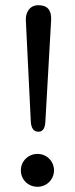

<svg xmlns="http://www.w3.org/2000/svg" viewBox="-20 -718 286 736"><path d="M176 -641C178 -679 162 -698 127 -698C92 -698 78 -668 79 -641L98 -254C99 -227 109 -213 127 -213C144 -213 153 -226 154 -253ZM187 -65C187 -100 159 -128 124 -128C88 -128 60 -100 60 -65C60 -29 88 -2 124 -2C159 -2 187 -30 187 -65Z"/></svg>

Font: GFS Decker
Style: Normal
Weight: 400
Foundry: George D. Matthiopoulos
Version: Version 1.000